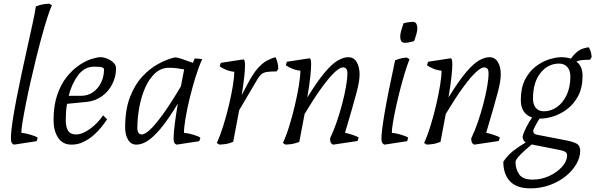

<svg xmlns="http://www.w3.org/2000/svg" viewBox="-20 -782 3268 1054"><path d="M57 12Q54 12 47 5.5Q40 -1 40 -23Q40 -57 48.5 -113.5Q57 -170 70.5 -240Q84 -310 100 -384Q116 -458 131.5 -528Q147 -598 159.5 -655.5Q172 -713 177 -747Q203 -757 223.5 -759.5Q244 -762 250 -762L265 -753Q254 -730 239.5 -684.5Q225 -639 209 -580.5Q193 -522 177 -457Q161 -392 146.5 -327.5Q132 -263 121 -207Q110 -151 103.5 -110.5Q97 -70 97 -53Q119 -51 148 -42.5Q177 -34 187 -26L181 -7Z M373 12Q324 12 299 -26Q274 -64 274 -122Q274 -203 294.5 -262Q315 -321 347 -360.5Q379 -400 414.5 -424Q450 -448 481.5 -458Q513 -468 532 -468Q550 -468 570 -459.5Q590 -451 603.5 -437.5Q617 -424 617 -407Q617 -361 596.5 -320.5Q576 -280 540 -254Q504 -228 459 -223L348 -212Q344 -190 342.5 -166.5Q341 -143 341 -120Q341 -86 353.5 -65Q366 -44 397 -44Q433 -44 475 -75Q517 -106 546 -149L568 -127Q556 -109 537.5 -85.5Q519 -62 494 -40Q469 -18 438.5 -3Q408 12 373 12ZM357 -256H425Q463 -256 491.5 -276.5Q520 -297 535.5 -330Q551 -363 551 -400Q551 -409 540 -412.5Q529 -416 497 -416Q444 -416 409 -369.5Q374 -323 357 -256Z M729 12Q699 12 683 -15Q667 -42 667 -82Q667 -179 693 -247.5Q719 -316 760.5 -361Q802 -406 849.5 -431.5Q897 -457 940 -467Q952 -467 970.5 -461Q989 -455 1008 -448Q1027 -441 1039 -437L1049 -461Q1059 -461 1069.5 -460Q1080 -459 1090 -457Q1071 -416 1053.5 -359.5Q1036 -303 1021.5 -243.5Q1007 -184 998.5 -133.5Q990 -83 990 -53Q1012 -51 1041 -42.5Q1070 -34 1080 -26L1074 -7L950 12Q947 12 940 5.5Q933 -1 933 -23Q933 -53 939.5 -102.5Q946 -152 956 -213Q901 -122 859.5 -73.5Q818 -25 787 -6.5Q756 12 729 12ZM759 -44Q775 -44 802.5 -69Q830 -94 872.5 -152Q915 -210 973 -308L991 -401Q970 -405 949.5 -407.5Q929 -410 908 -410Q864 -410 831 -379.5Q798 -349 776.5 -299.5Q755 -250 744.5 -192Q734 -134 734 -80Q734 -44 759 -44Z M1185 12 1170 3Q1189 -38 1206 -92.5Q1223 -147 1236.5 -204Q1250 -261 1258 -309.5Q1266 -358 1266 -388Q1243 -390 1221 -399Q1199 -408 1186 -418L1192 -437L1316 -456Q1319 -456 1322 -450Q1325 -444 1325 -421Q1325 -400 1321 -362Q1317 -324 1307 -260L1339 -321Q1369 -378 1395 -407Q1421 -436 1445 -449Q1469 -462 1493 -468Q1503 -446 1505.5 -428Q1508 -410 1508 -405L1499 -390Q1464 -390 1445 -387Q1426 -384 1415 -374.5Q1404 -365 1392 -345L1293 -177L1260 -3Q1234 7 1212.5 9.5Q1191 12 1185 12Z M1548 12 1533 3Q1552 -38 1569 -93.5Q1586 -149 1599.5 -207Q1613 -265 1621 -314.5Q1629 -364 1629 -394Q1606 -396 1584 -405Q1562 -414 1549 -424L1555 -443L1679 -462Q1682 -462 1685 -456Q1688 -450 1688 -427Q1688 -405 1683.5 -362Q1679 -319 1667 -247Q1722 -336 1762.5 -384Q1803 -432 1834.5 -450Q1866 -468 1892 -468Q1922 -468 1938 -441.5Q1954 -415 1954 -374Q1954 -356 1950.5 -333.5Q1947 -311 1938 -276.5Q1929 -242 1913.5 -188Q1898 -134 1874 -53Q1894 -49 1917.5 -41Q1941 -33 1949 -27L1943 -8L1809 12Q1806 12 1799 5.5Q1792 -1 1792 -23Q1812 -64 1829 -114Q1846 -164 1859 -214Q1872 -264 1879.5 -307.5Q1887 -351 1887 -378Q1887 -399 1880 -405.5Q1873 -412 1862 -412Q1847 -412 1819.5 -387.5Q1792 -363 1750.5 -307Q1709 -251 1652 -156Q1646 -122 1638.5 -84.5Q1631 -47 1623 -3Q1597 7 1575.5 9.5Q1554 12 1548 12Z M2203 -547Q2188 -547 2182.5 -556.5Q2177 -566 2177 -579Q2177 -595 2182 -612.5Q2187 -630 2191.5 -642.5Q2196 -655 2196 -655Q2196 -655 2214.5 -658.5Q2233 -662 2246 -662Q2260 -662 2265.5 -652Q2271 -642 2271 -628Q2271 -614 2266.5 -597Q2262 -580 2257.5 -568Q2253 -556 2252 -556Q2252 -556 2234.5 -551.5Q2217 -547 2203 -547ZM2091 12Q2088 12 2081 5.5Q2074 -1 2074 -23Q2074 -59 2091 -160Q2108 -261 2149 -451Q2175 -461 2191 -463.5Q2207 -466 2213 -466L2228 -457Q2215 -424 2201.5 -379.5Q2188 -335 2175.5 -286Q2163 -237 2153 -191Q2143 -145 2137 -108.5Q2131 -72 2131 -53Q2153 -51 2182 -42.5Q2211 -34 2221 -26L2215 -7Z M2323 12 2308 3Q2327 -38 2344 -93.5Q2361 -149 2374.5 -207Q2388 -265 2396 -314.5Q2404 -364 2404 -394Q2381 -396 2359 -405Q2337 -414 2324 -424L2330 -443L2454 -462Q2457 -462 2460 -456Q2463 -450 2463 -427Q2463 -405 2458.5 -362Q2454 -319 2442 -247Q2497 -336 2537.5 -384Q2578 -432 2609.5 -450Q2641 -468 2667 -468Q2697 -468 2713 -441.5Q2729 -415 2729 -374Q2729 -356 2725.5 -333.5Q2722 -311 2713 -276.5Q2704 -242 2688.5 -188Q2673 -134 2649 -53Q2669 -49 2692.5 -41Q2716 -33 2724 -27L2718 -8L2584 12Q2581 12 2574 5.5Q2567 -1 2567 -23Q2587 -64 2604 -114Q2621 -164 2634 -214Q2647 -264 2654.5 -307.5Q2662 -351 2662 -378Q2662 -399 2655 -405.5Q2648 -412 2637 -412Q2622 -412 2594.5 -387.5Q2567 -363 2525.5 -307Q2484 -251 2427 -156Q2421 -122 2413.5 -84.5Q2406 -47 2398 -3Q2372 7 2350.5 9.5Q2329 12 2323 12Z M2892 252Q2816 252 2779.5 213Q2743 174 2743 106Q2766 71 2796.5 47Q2827 23 2866 0Q2849 -10 2849 -33Q2856 -59 2870.5 -86.5Q2885 -114 2901 -137Q2839 -158 2839 -233Q2839 -300 2862.5 -345.5Q2886 -391 2922 -418Q2958 -445 2995.5 -456.5Q3033 -468 3061 -468Q3090 -468 3114 -460Q3141 -497 3165.5 -509Q3190 -521 3213 -522Q3223 -503 3225.5 -488Q3228 -473 3228 -469L3219 -454Q3191 -454 3173.5 -452Q3156 -450 3144 -444Q3178 -419 3178 -367Q3178 -300 3153.5 -254.5Q3129 -209 3091.5 -181.5Q3054 -154 3015.5 -142.5Q2977 -131 2948 -131H2942Q2932 -116 2922 -97.5Q2912 -79 2907 -67Q2907 -54 2912.5 -49Q2918 -44 2930 -42L3075 -14Q3124 -5 3144.5 6Q3165 17 3165 46Q3165 82 3144 118.5Q3123 155 3086 185Q3049 215 2999 233.5Q2949 252 2892 252ZM2966 -171Q3004 -171 3037 -194Q3070 -217 3090.5 -260Q3111 -303 3111 -362Q3111 -396 3094 -414.5Q3077 -433 3049 -433Q2988 -433 2947 -381.5Q2906 -330 2906 -241Q2906 -208 2921.5 -189.5Q2937 -171 2966 -171ZM2904 204Q2951 204 2994 184.5Q3037 165 3065 134Q3093 103 3093 69Q3093 60 3085 53Q3077 46 3045 40L2899 11Q2859 44 2840 63.5Q2821 83 2815.5 92.5Q2810 102 2810 106Q2810 146 2830 175Q2850 204 2904 204Z"/></svg>

Font: Mate
Style: Italic
Weight: 400
Italic angle: -10.8°
Designer: Eduardo Rodriguez Tunni
Foundry: Eduardo Rodriguez Tunni
Version: Version 1.003; ttfautohint (v1.8.4.7-5d5b);gftools[0.9.24]